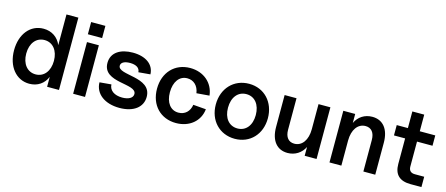

<svg xmlns="http://www.w3.org/2000/svg" viewBox="-48 -1240 4170 1795"><g transform="rotate(15 2037.5 -342.0)"><path d="M256 16C336 16 397 -26 426 -96V0H541V-700H426V-403C397 -473 335 -516 255 -516C127 -516 39 -407 39 -251C39 -94 129 16 256 16ZM291 -84C211 -84 157 -150 157 -250C157 -350 211 -416 291 -416C371 -416 425 -350 425 -250C425 -150 371 -84 291 -84Z M678 0H793V-500H678ZM667 -573H805V-691H667Z M1129 16C1264 16 1350 -48 1350 -149C1350 -345 1031 -273 1031 -367C1031 -399 1067 -416 1118 -416C1175 -416 1213 -395 1215 -352L1329 -362C1326 -458 1243 -516 1119 -516C1002 -516 913 -465 913 -362C913 -168 1232 -249 1232 -145C1232 -106 1189 -84 1129 -84C1054 -84 1003 -119 1001 -177L888 -167C890 -56 987 16 1129 16Z M1676 16C1806 16 1902 -64 1914 -181L1790 -191C1780 -125 1736 -84 1673 -84C1597 -84 1548 -148 1548 -248C1548 -350 1597 -416 1673 -416C1735 -416 1780 -373 1790 -303L1914 -313C1901 -434 1804 -516 1675 -516C1526 -516 1423 -407 1423 -249C1423 -91 1526 16 1676 16Z M2245 16C2392 16 2496 -94 2496 -249C2496 -405 2392 -516 2245 -516C2097 -516 1992 -405 1992 -249C1992 -94 2097 16 2245 16ZM2245 -84C2163 -84 2110 -149 2110 -249C2110 -350 2163 -416 2245 -416C2326 -416 2379 -350 2379 -249C2379 -149 2326 -84 2245 -84Z M2756 16C2829 16 2888 -23 2919 -85V0H3034V-500H2919V-257C2919 -153 2870 -84 2795 -84C2739 -84 2706 -124 2706 -195V-500H2591V-191C2591 -61 2652 16 2756 16Z M3487 -305V0H3602V-309C3602 -439 3541 -516 3437 -516C3363 -516 3304 -477 3274 -413V-500H3159V0H3274V-243C3274 -347 3323 -416 3398 -416C3454 -416 3487 -376 3487 -305Z M3944 0H4049V-100H3959C3919 -100 3899 -120 3899 -160V-400H4049V-500H3899V-661H3784V-500H3676V-400H3784V-153C3784 -51 3837 0 3944 0Z"/></g></svg>

Font: Uncut Sans Semibold
Style: Regular
Weight: 600
Designer: Kasper Nordkvist
Foundry: UNCUT.wtf
Version: Version 1.304;Glyphs 3.2 (3246)